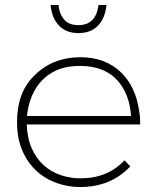

<svg xmlns="http://www.w3.org/2000/svg" viewBox="-20 -751 628 772"><path d="M302 1Q253.5 1 207.8 -15.2Q162 -31.5 126.5 -64Q91 -96.5 69.8 -145.5Q48.5 -194.5 48.5 -260.5Q48.5 -378 115.5 -444.5Q187.5 -519.5 301.5 -521Q404 -521 466.5 -460Q526 -402.5 539.5 -304.5Q542 -291.5 543 -278.5L543.5 -250.5H87.5Q89.5 -195.5 107.5 -155Q125.5 -114.5 155 -87.5Q184.5 -60.5 223 -47.2Q261.5 -34 304 -34Q413 -34 480.5 -106.5L504 -82Q426 1 302 1ZM507 -284.5Q501 -371 454.5 -425Q401.5 -486 301.5 -486Q236 -486 190.8 -460Q145.5 -434 120 -388.8Q94.5 -343.5 88.5 -284.5ZM295.5 -618Q245.5 -618 216.8 -648.5Q188 -679 183.5 -731H215Q218.5 -695.5 237.5 -672.8Q256.5 -650 295.5 -650Q366 -650 376 -731H408Q405 -698 391.8 -672.5Q378.5 -647 354.8 -632.5Q331 -618 295.5 -618Z"/></svg>

Font: Argentum Novus ExtraLight
Style: Regular
Weight: 250
Designer: Julieta Ulanovsky (font) & Cristiano Sobral (main changes)
Foundry: Julieta Ulanovsky (font) & Cristiano Sobral (main changes)
Version: Version 3.00;November 27, 2020;FontCreator 13.0.0.2655 64-bi